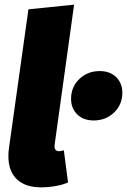

<svg xmlns="http://www.w3.org/2000/svg" viewBox="-20 -784 545 824"><path d="M215 -167Q214 -163 214 -157Q214 -135 234 -135Q240 -135 254 -139L272 -1Q250 9 218.5 14.5Q187 20 156 20Q89 20 52.5 -14.5Q16 -49 16 -114Q16 -133 19 -152L102 -744L298 -764ZM285 -360Q285 -411 320.5 -445Q356 -479 408 -479Q452 -479 478.5 -453Q505 -427 505 -386Q505 -335 469.5 -301Q434 -267 382 -267Q338 -267 311.5 -293Q285 -319 285 -360Z"/></svg>

Font: Fira Sans Black
Style: Italic
Weight: 900
Italic angle: -8°
Designer: Carrois Corporate & Edenspiekermann AG
Foundry: Carrois Corporate GbR & Edenspiekermann AG
Version: Version 4.203